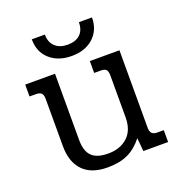

<svg xmlns="http://www.w3.org/2000/svg" viewBox="-125 -774 842 896"><g transform="rotate(-20 296.5 -326.5)"><path d="M130 -668H195Q195 -629 218 -608Q241 -587 280 -587Q320 -587 342 -608Q364 -629 364 -668H429Q429 -606 388 -568.5Q347 -531 280 -531Q213 -531 171.5 -568Q130 -605 130 -668ZM96 -150V-385Q96 -404 88 -412.5Q80 -421 61 -421H29V-480H177V-151Q177 -96 202.5 -70.5Q228 -45 284 -45Q343 -45 380 -78.5Q417 -112 417 -176V-385Q417 -405 409.5 -413Q402 -421 383 -421H350V-480H497V-95Q497 -76 505.5 -67.5Q514 -59 533 -59H564V0H441L435 -66Q402 -24 361 -4.5Q320 15 259 15Q179 15 137.5 -28Q96 -71 96 -150Z"/></g></svg>

Font: Pridi Light
Style: Regular
Weight: 300
Designer: Katatrad Team
Foundry: CadsonDemak
Version: Version 1.003